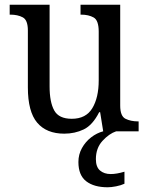

<svg xmlns="http://www.w3.org/2000/svg" viewBox="-20 -556 629 813"><path d="M252 10Q177 10 137.5 -36.5Q98 -83 98 -186V-427Q98 -471 76.5 -482.5Q55 -494 24 -494H21V-536H190V-190Q190 -124 209.5 -88.5Q229 -53 284 -53Q344 -53 371 -98Q398 -143 398 -216V-422Q398 -470 376.5 -482Q355 -494 324 -494H321V-536H489V-109Q489 -64 511.5 -53Q534 -42 564 -42H567V0H417L404 -81H400Q372 -26 334.5 -8Q297 10 252 10ZM436 237Q378 237 345 211.5Q312 186 312 130Q312 98 327 71Q342 44 366 25.5Q390 7 417 0H472Q442 10 414 40.5Q386 71 386 118Q386 151 403.5 166Q421 181 449 181Q474 181 507 171V222Q492 229 471.5 233Q451 237 436 237Z"/></svg>

Font: Noto Serif Sinhala SemiCondensed
Style: Regular
Weight: 400
Width: 4
Designer: Jelle Bosma - Monotype Design Team
Foundry: Monotype Imaging Inc.
Version: Version 2.007; ttfautohint (v1.8.4.7-5d5b)